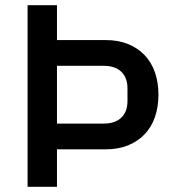

<svg xmlns="http://www.w3.org/2000/svg" viewBox="-20 -718 667 738"><path d="M86 0V-698H199V-564H386Q434 -564 471.5 -549Q509 -534 535.5 -506.5Q562 -479 575.5 -440Q589 -401 589 -354Q589 -307 575.5 -268Q562 -229 535.5 -201.5Q509 -174 471.5 -159Q434 -144 386 -144H199V0ZM199 -243H379Q422 -243 446 -265.5Q470 -288 470 -330V-378Q470 -420 446 -442.5Q422 -465 379 -465H199Z"/></svg>

Font: IBM Plex Sans Arabic Medm
Style: Regular
Weight: 500
Designer: Mike Abbink, Paul van der Laan, Pieter van Rosmalen, Wael Morcos, Khajak Apelian
Foundry: Bold Monday
Version: Version 1.005